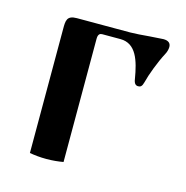

<svg xmlns="http://www.w3.org/2000/svg" viewBox="-78 -543 603 623"><g transform="rotate(15 223.5 -232.0)"><path d="M74 0C91 3 109 5 130 5C151 5 170 3 187 0V-414C187 -430 194 -433 201 -433H262C315 -433 331 -380 341 -320C343 -305 349 -300 357 -300C365 -300 370 -303 374 -319C380 -344 398 -392 415 -424C419 -431 422 -441 422 -449C422 -461 415 -469 397 -469C395 -469 367 -467 351 -466C330 -464 301 -462 287 -462H108C74 -462 74 -444 74 -417Z"/></g></svg>

Font: Monomakh Unicode
Style: Regular
Weight: 400
Version: Version 1.2